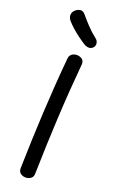

<svg xmlns="http://www.w3.org/2000/svg" viewBox="-195 -1072 698 1136"><g transform="rotate(20 154.5 -504.0)"><path d="M125 -727Q126 -748 140 -758Q154 -768 171 -768Q190 -768 204 -758Q218 -748 217 -726Q201 -551 192 -375.5Q183 -200 179 -24Q179 -3 164.5 7Q150 17 133 17Q115 17 101 7Q87 -3 87 -25Q91 -200 100 -376Q109 -552 125 -727ZM190 -843Q168 -857 145 -874Q122 -891 101.5 -909.5Q81 -928 66 -945Q53 -962 53.5 -978.5Q54 -995 66 -1007Q79 -1021 97.5 -1024.5Q116 -1028 132 -1008Q150 -986 178.5 -955.5Q207 -925 239 -900Q253 -890 256 -874Q259 -858 249 -846Q236 -832 220 -833Q204 -834 190 -843Z"/></g></svg>

Font: Playpen Sans Thai
Style: Regular
Weight: 400
Designer: Sirin Gunkloy, Laura Meseguer, Veronika Burian, José Scaglione
Foundry: TypeTogether
Version: Version 2.000